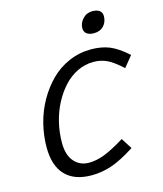

<svg xmlns="http://www.w3.org/2000/svg" viewBox="-128 -970 916 1079"><g transform="rotate(-15 329.5 -430.0)"><path d="M490.2 -752.9Q462.9 -752.9 448 -764.2Q433.1 -775.4 433.1 -796.9Q433.1 -826.7 455.6 -850.8Q478 -875 512.2 -875Q538.6 -875 553.2 -864Q567.9 -853 567.9 -832Q567.9 -797.9 546.9 -775.4Q525.9 -752.9 490.2 -752.9ZM271 15.1Q170.9 15.1 118.4 -40Q65.9 -95.2 65.9 -201.2Q65.9 -270 83 -338.1Q100.1 -406.2 133.8 -465.8Q167.5 -525.4 212.9 -571Q258.3 -616.7 319.3 -643.3Q380.4 -669.9 448.2 -669.9Q509.3 -669.9 555.7 -651.1Q602.1 -632.3 659.2 -581.1L607.9 -518.1Q555.7 -565.9 520.5 -582Q485.4 -598.1 442.9 -598.1Q395 -598.1 350.3 -576.7Q305.7 -555.2 270.8 -517.1Q235.8 -479 209.7 -429.4Q183.6 -379.9 169.7 -321.8Q155.8 -263.7 155.8 -204.1Q155.8 -132.8 189 -95Q222.2 -57.1 274.9 -57.1Q317.9 -57.1 365.2 -75.2Q412.6 -93.3 485.8 -138.2L525.9 -75.2Q447.8 -24.9 389.9 -4.9Q332 15.1 271 15.1Z"/></g></svg>

Font: IntelOne Mono
Style: Italic
Weight: 400
Italic angle: -16°
Designer: Fred Shallcrass
Foundry: Frere-Jones Type LLC
Version: Version 1.200;hotconv 1.1.0;makeotfexe 2.6.0;FJTRelease1.2